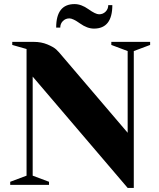

<svg xmlns="http://www.w3.org/2000/svg" viewBox="-20 -905 780 940"><path d="M605 -255V-655L525 -685V-700H715V-685L635 -655V15H605L140 -530V-45L220 -15V0H30V-15L110 -45V-665L40 -685V-700H145Q182 -700 212 -687.5Q242 -675 255 -663Q268 -651 285 -630ZM440 -765Q407 -765 372 -790Q337 -815 320 -815Q301 -815 288 -802Q275 -789 275 -770H255Q255 -885 345 -885Q378 -885 413 -860Q448 -835 465 -835Q484 -835 497 -848Q510 -861 510 -880H530Q530 -765 440 -765Z"/></svg>

Font: Yeseva One
Style: Regular
Weight: 400
Designer: Jovanny Lemonad
Foundry: Jovanny Lemonad
Version: Version 2.000